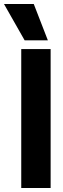

<svg xmlns="http://www.w3.org/2000/svg" viewBox="-65 -947 317 967"><path d="M42 0V-700H190V0ZM59 -744 -45 -927H105L176 -744Z"/></svg>

Font: Georama SemiCondensed
Style: Bold
Weight: 700
Width: 4
Designer: Jean-Baptiste Levee
Foundry: Production Type
Version: Version 1.000